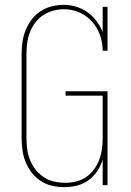

<svg xmlns="http://www.w3.org/2000/svg" viewBox="-20 -763 540 791"><path d="M246 8Q220 8 195 2.5Q170 -3 148.5 -17Q127 -31 111 -51.5Q95 -72 85.5 -95.5Q76 -119 72.5 -144.5Q69 -170 69 -195V-540Q69 -565 72.5 -590Q76 -615 85.5 -638.5Q95 -662 110 -682Q125 -702 146 -716Q167 -730 191.5 -736.5Q216 -743 242 -743Q268 -743 293.5 -735.5Q319 -728 340 -713Q361 -698 377 -677Q393 -656 403 -631V-735H423V-554H403Q403 -587 392 -618Q381 -649 359.5 -673.5Q338 -698 307.5 -711.5Q277 -725 244 -725Q222 -725 199.5 -719Q177 -713 158 -700.5Q139 -688 125 -669.5Q111 -651 103 -629.5Q95 -608 92 -585.5Q89 -563 89 -540V-195Q89 -172 92 -149Q95 -126 103.5 -104.5Q112 -83 126.5 -64.5Q141 -46 160.5 -33Q180 -20 203 -15Q226 -10 249 -10Q272 -10 294.5 -15.5Q317 -21 335.5 -34Q354 -47 367.5 -65.5Q381 -84 389 -105.5Q397 -127 400 -149.5Q403 -172 403 -195V-369H250V-387H423V0H403V-105Q395 -80 380.5 -58Q366 -36 344.5 -20.5Q323 -5 297.5 1.5Q272 8 246 8Z"/></svg>

Font: Iosevka Curly Slab Thin
Style: Regular
Weight: 100
Monospace: yes
Designer: Belleve Invis
Foundry: Belleve Invis
Version: Version 22.1.2; ttfautohint (v1.8.4)